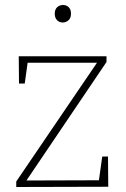

<svg xmlns="http://www.w3.org/2000/svg" viewBox="-20 -748 503 768"><path d="M412 -122 413 -1 45 0V-22L374 -506L380 -497H79L92 -508L79 -414H56L55 -523H406V-500L79 -16L75 -26L387 -27L374 -15L389 -122ZM231 -658Q217 -658 208 -667.5Q199 -677 199 -693Q199 -710 208.5 -719Q218 -728 232 -728Q246 -728 255 -719Q264 -710 264 -693Q264 -676 254 -667Q244 -658 231 -658Z"/></svg>

Font: Bitter Thin ExtraLight
Style: Regular
Weight: 250
Version: Version 2.002